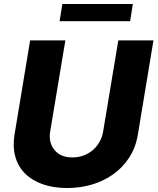

<svg xmlns="http://www.w3.org/2000/svg" viewBox="-20 -929 786 958"><path d="M52.6 -258.2 130.3 -727.3H306.1L230.5 -273.4Q221.2 -217.7 252.1 -180.4Q282.7 -143.5 341.3 -143.5Q370.4 -143.5 396.3 -152.9Q422.2 -162.3 442.5 -179.5Q462.7 -196.7 476.4 -220.7Q490.1 -244.7 494.7 -273.4L570.3 -727.3H745.7L668 -258.2Q657.3 -192.8 624.8 -142.9Q592.3 -93 544.9 -59.3Q497.5 -25.6 438.6 -8.2Q379.6 9.2 315.7 9.2Q246.4 9.2 192.8 -9.8Q139.2 -28.8 104.6 -63.6Q70 -98.4 56.3 -147.9Q42.6 -197.4 52.6 -258.2ZM277.3 -823.2 291.2 -909.1H642.8L629.3 -823.2Z"/></svg>

Font: Inter P Extra Bold
Style: Italic
Weight: 800
Italic angle: 9.39999°
Designer: Rasmus Andersson
Foundry: rsms
Version: Version 3.018;git-588b23468